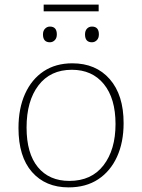

<svg xmlns="http://www.w3.org/2000/svg" viewBox="-20 -804 614 831"><path d="M293 -530Q395 -530 455 -461.5Q515 -393 515 -271Q515 -188 486.5 -125.5Q458 -63 405 -28Q352 7 277 7Q177 7 118.5 -59.5Q60 -126 60 -250Q60 -335 88.5 -398Q117 -461 169 -495.5Q221 -530 293 -530ZM291 -502Q198 -502 146.5 -434.5Q95 -367 95 -252Q95 -140 144 -80.5Q193 -21 280 -21Q376 -21 428 -88.5Q480 -156 480 -267Q480 -378 429.5 -440Q379 -502 291 -502ZM378 -621Q348 -621 348 -655Q348 -671 356.5 -680Q365 -689 378 -689Q408 -689 408 -655Q408 -639 399 -630Q390 -621 378 -621ZM196 -621Q166 -621 166 -655Q166 -671 175 -680Q184 -689 196 -689Q226 -689 226 -655Q226 -639 217 -630Q208 -621 196 -621ZM407 -784V-755H169V-784Z"/></svg>

Font: Bitter ExtraLight
Style: Regular
Weight: 200
Designer: Sol Matas, and Bitter project Authors
Foundry: Sol Matas
Version: Version 2.001